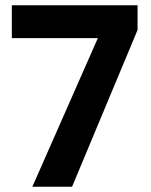

<svg xmlns="http://www.w3.org/2000/svg" viewBox="-20 -710 575 730"><path d="M103 0H254L503 -596V-690H25V-565H352Z"/></svg>

Font: Noto Sans Kannada SemiCondensed
Style: Bold
Weight: 700
Width: 4
Designer: Jelle Bosma - Monotype Design Team
Foundry: Monotype Imaging Inc.
Version: Version 2.005